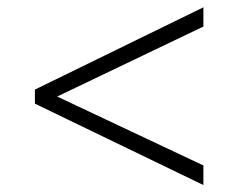

<svg xmlns="http://www.w3.org/2000/svg" viewBox="-20 -552 701 539"><path d="M551 -32.5 78 -261V-300.5L551 -531.5V-477.5L140.5 -281L551 -87.5Z"/></svg>

Font: Merriweather 120pt Medium
Style: Regular
Weight: 500
Version: Version 2.100